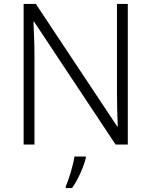

<svg xmlns="http://www.w3.org/2000/svg" viewBox="-20 -785 769 975"><path d="M629 -51V-765H574V-312C574 -257 576 -184 578 -143H575L162 -765H100V-51H155V-502C155 -565 152 -623 150 -675H153L567 -51ZM416 17V10H358C352 53 329 129 314 161V170H346C378 125 405 61 416 17Z"/></svg>

Font: Noto Sans Tamil UI Light
Style: Regular
Weight: 300
Designer: Jelle Bosma - Monotype Design Team
Foundry: Monotype Imaging Inc.
Version: Version 2.004